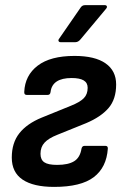

<svg xmlns="http://www.w3.org/2000/svg" viewBox="-20 -722 491 753"><path d="M192.1 11Q111.2 11 68.7 -17.5Q26.2 -46.1 26.2 -104.1Q26.2 -161.8 55.9 -199.4Q85.7 -237.1 143.7 -260.8L258 -307.2Q293.2 -321.2 308.5 -336.7Q323.8 -352.1 323.8 -377.7Q323.8 -397.3 308.2 -406.7Q292.5 -416 261 -416Q184.8 -416 178.3 -361.1Q176.9 -349.7 166.7 -349.7H84.8Q74.4 -349.7 75.1 -361.5Q77.8 -426.2 127.7 -464.4Q177.6 -502.7 272 -502.7Q352.4 -502.7 393.9 -473.6Q435.5 -444.6 435.5 -390.8Q435.5 -332.6 405.4 -297.9Q375.3 -263.3 318.3 -239.2L205 -193.4Q170.5 -179.8 154.7 -162.6Q138.8 -145.5 138.8 -118.9Q138.8 -95.6 153.8 -85.5Q168.7 -75.3 204.2 -75.3Q247.5 -75.3 270.8 -89.7Q294.1 -104 299.7 -139.2Q302.1 -150 311.8 -150H393.1Q403.5 -150 402.9 -139.2Q397.9 -65.4 347.7 -27.2Q297.6 11 192.1 11ZM217.3 -556.6Q211.8 -556.6 209.8 -560.9Q207.8 -565.1 211.8 -570.1L294.6 -690Q301.4 -701.8 312.9 -701.8H391.3Q397.3 -701.8 399 -697.4Q400.7 -693 396 -687.7L295.9 -567.8Q286.7 -556.6 275.9 -556.6Z"/></svg>

Font: Sofia Sans Semi Condensed
Style: Italic
Weight: 400
Italic angle: -9°
Designer: Botio Nikoltchev, Ani Petrova
Foundry: lettersoup
Version: Version 4.101